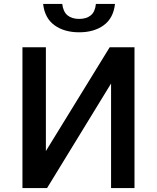

<svg xmlns="http://www.w3.org/2000/svg" viewBox="-20 -955 797 975"><path d="M94 0V-715H213V-188L537 -715H663V0H544V-531L219 0ZM382 -791Q306 -791 256.5 -827Q207 -863 199 -935H296Q301 -895 323 -877Q345 -859 382 -859Q419 -859 441 -877Q463 -895 467 -935H564Q556 -863 507 -827Q458 -791 382 -791Z"/></svg>

Font: Wix Madefor Text SemiBold
Style: Regular
Weight: 600
Designer: Dalton Maag Ltd
Foundry: Dalton Maag Ltd
Version: Version 3.100